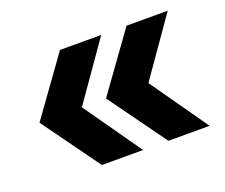

<svg xmlns="http://www.w3.org/2000/svg" viewBox="-75 -576 719 613"><g transform="rotate(-20 284.0 -269.5)"><path d="M36 -269 177 -465H317L180 -269L317 -74H177ZM262 -269 403 -465H543L406 -269L543 -74H403Z"/></g></svg>

Font: Chess Sans
Style: Bold
Weight: 700
Designer: Wolf Bōese
Foundry: Wolf Bōese
Version: Version 7.223